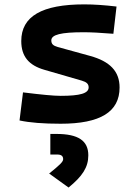

<svg xmlns="http://www.w3.org/2000/svg" viewBox="-20 -547 626 864"><path d="M252.9 9.8C431.6 9.8 518.1 -43.5 518.1 -153.3C518.1 -226.6 474.1 -271 385.3 -295.4L240.2 -335.4C219.7 -341.3 210.9 -348.6 210.9 -365.2C210.9 -391.1 254.4 -401.9 356.4 -401.9C387.2 -401.9 430.7 -399.9 490.2 -395L504.4 -517.6C451.2 -523.9 403.3 -527.3 359.4 -527.3C168.5 -527.3 75.7 -473.6 75.7 -362.3C75.7 -292.5 110.4 -252.9 179.7 -232.9L348.1 -184.1C369.6 -177.7 378.9 -169.4 378.9 -153.8C378.9 -127 341.3 -115.7 252.9 -115.7C221.2 -115.7 165.5 -121.1 83.5 -131.3L67.9 -4.9C113.8 4.9 173.8 9.8 252.9 9.8ZM288.6 296.9C350.6 246.1 377.4 206.1 377.4 151.9C377.4 85.9 332 55.7 233.4 55.7H206.5V148.4H238.3C255.9 148.4 264.2 155.3 264.2 169.4C264.2 181.2 249 195.3 201.2 233.9Z"/></svg>

Font: Cascadia Code
Style: Bold
Weight: 700
Monospace: yes
Designer: Aaron Bell
Foundry: Saja Typeworks
Version: Version 2404.023